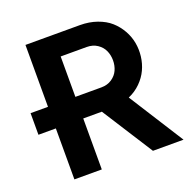

<svg xmlns="http://www.w3.org/2000/svg" viewBox="-125 -822 927 942"><g transform="rotate(-20 338.0 -351.0)"><path d="M15.1 -266.1V-378.9H106V-702.1H390.1Q438.5 -702.1 479.2 -687.7Q520 -673.3 547.1 -649.2Q574.2 -625 592.3 -593Q610.4 -561 616.7 -526.4Q623 -491.7 618.7 -455.6Q614.3 -419.4 599.4 -387.5Q584.5 -355.5 557.4 -328.6Q530.3 -301.8 494.1 -286.1L675.8 0H516.1L346.2 -266.1H249V0H106V-266.1ZM249 -378.9H384.8Q416.5 -378.9 439.7 -394.5Q462.9 -410.2 473.4 -433.6Q483.9 -457 483.9 -484.4Q483.9 -511.7 473.4 -535.2Q462.9 -558.6 439.7 -574.2Q416.5 -589.8 384.8 -589.8H249Z"/></g></svg>

Font: LT Superior
Style: Bold
Weight: 400
Designer: Daniel Lyons
Foundry: LyonsType
Version: Version 1.000